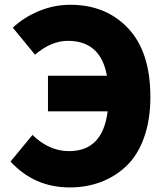

<svg xmlns="http://www.w3.org/2000/svg" viewBox="-20 -778 707 811"><path d="M127.9 -546.9 34.2 -661.1Q78.1 -703.1 142.6 -730.5Q207 -757.8 277.3 -757.8Q427.7 -757.8 521.5 -658.2Q615.2 -558.6 615.2 -368.2Q615.2 -271.5 588.4 -196.8Q561.5 -122.1 514.2 -77.1Q466.8 -32.2 406.2 -9.3Q345.7 13.7 274.4 13.7Q125 13.7 24.4 -95.7L117.2 -208Q187.5 -139.6 271.5 -139.6Q414.1 -139.6 434.6 -307.6H182.6V-458H431.6Q405.3 -605.5 266.6 -605.5Q196.3 -605.5 127.9 -546.9Z"/></svg>

Font: Gen Shin Gothic Heavy
Style: Bold
Weight: 900
Designer: [Source Han Sans]
Ryoko NISHIZUKA  (kana & ideographs); Paul D. Hunt (Latin, Greek & Cyrillic); Wenlong ZHANG  (bopomofo
Version: Version 1.002.20150607